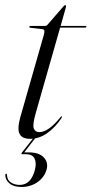

<svg xmlns="http://www.w3.org/2000/svg" viewBox="-42 -530 354 744"><path d="M121.5 -417 75 -422.5Q71.5 -423 71.5 -426Q71.5 -429.5 76 -429.5H131Q138.5 -429.5 142 -434L204.5 -506Q207.5 -510 210.5 -510Q214 -510 214 -506.5Q214 -503.5 212 -497L193 -429.5H289Q293 -429.5 293 -427Q293 -423 286 -423H191L96 -90Q83.5 -46 89 -32Q94.5 -18 110.5 -18Q145.5 -18 192 -75.5Q195 -80 197 -79Q199.5 -77.5 196 -72Q172 -36 140.8 -14Q109.5 8 75 8Q43.5 8 33.8 -11.2Q24 -30.5 37 -77L128 -395.5Q131 -407 130 -411.5Q129 -416 121.5 -417ZM91.5 -0.5H99L52 60.5H69Q109 60.5 127.2 79.5Q145.5 98.5 139 125.5Q131 156 104 175.2Q77 194.5 41 194.5Q11.5 194.5 -4.8 181.2Q-21 168 -21.5 148.5Q-21.5 144 -18.5 143.5Q-15.5 142 -15 147Q-14.5 167.5 0 177Q14.5 186.5 34.5 186.5Q78.5 186.5 93.5 127Q100 101 91.8 84.2Q83.5 67.5 58.5 67.5H44.5Q38 67.5 43 61Z"/></svg>

Font: Fraunces 144pt Light
Style: Italic
Weight: 300
Italic angle: -16°
Version: Version 1.000;[0bf87f6ff]